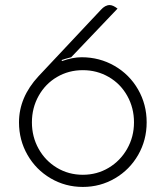

<svg xmlns="http://www.w3.org/2000/svg" viewBox="-20 -729 654 758"><path d="M55 -246Q55 -345 132 -428L378 -690Q395 -709 413 -709Q426 -709 444 -695L261 -503Q241 -498 223 -492L225 -488Q267 -503 302 -503Q373 -503 432 -469Q491 -435 525 -376Q559 -317 559 -246Q559 -176 525.5 -117.5Q492 -59 434 -25Q376 9 307 9Q238 9 180 -25Q122 -59 88.5 -117.5Q55 -176 55 -246ZM509 -246Q509 -303 482.5 -350.5Q456 -398 409.5 -425Q363 -452 307 -452Q251 -452 205 -425Q159 -398 132.5 -350.5Q106 -303 106 -246Q106 -189 132.5 -141.5Q159 -94 205 -66.5Q251 -39 307 -39Q363 -39 409 -66.5Q455 -94 482 -141.5Q509 -189 509 -246Z"/></svg>

Font: K2D Thin
Style: Regular
Weight: 100
Designer: Katatrad Aksorn Co.,Ltd.
Foundry: Cadson Demak Co.,Ltd.
Version: Version 1.000; ttfautohint (v1.6)